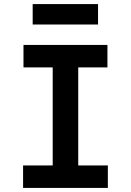

<svg xmlns="http://www.w3.org/2000/svg" viewBox="-20 -920 640 940"><path d="M93 0H508V-110H363V-590H506V-700H95V-590H238V-110H93ZM140 -800H460V-900H140Z"/></svg>

Font: CommitMono
Style: Bold
Weight: 700
Monospace: yes
Designer: Eigil Nikolajsen
Foundry: Eigil Nikolajsen
Version: Version 1.143